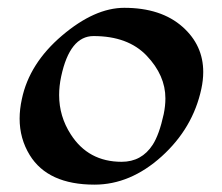

<svg xmlns="http://www.w3.org/2000/svg" viewBox="-20 -474 580 501"><path d="M226.6 7.8Q105 7.8 57.6 -69.3Q31.2 -112.3 31.2 -164.6Q31.2 -189 37.1 -215.8Q56.6 -308.6 141.8 -381.1Q227.1 -453.6 304.2 -453.6Q400.4 -453.6 456.5 -403.8Q510.3 -356 510.3 -286.1Q510.3 -265.1 505.4 -242.2Q483.4 -139.6 401.9 -65.9Q320.3 7.8 226.6 7.8ZM297.4 -51.8Q349.6 -51.8 378.4 -96.2Q395.5 -122.6 407.2 -176.3Q411.6 -197.8 411.6 -217.3Q411.6 -277.3 362.8 -328.6Q314 -379.9 224.1 -379.9Q162.1 -379.9 139.6 -274.4Q134.3 -249.5 134.3 -226.1Q134.3 -170.4 164.6 -123.5Q210.4 -51.8 297.4 -51.8Z"/></svg>

Font: Balgruf
Style: Italic
Weight: 500
Italic angle: -12°
Designer: Paul James Miller
Foundry: High-Logic / Made with FontCreator
Version: Version 1.201;March 28, 2021;FontCreator 13.0.0.2683 64-bit